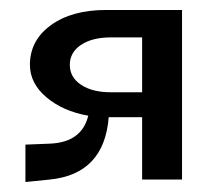

<svg xmlns="http://www.w3.org/2000/svg" viewBox="-20 -360 435 385"><path d="M31 -70 81 -72Q144 -75 157 -128Q106 -137 73 -165Q40 -193 40 -230Q40 -279 82 -309.5Q124 -340 193 -340H265H345V0H265V-125H198Q189 -11 80 0L31 5ZM265 -175V-285H202Q165 -285 142.5 -270Q120 -255 120 -230Q120 -205 142.5 -190Q165 -175 202 -175Z"/></svg>

Font: Glametrix
Style: Bold
Weight: 700
Designer: gluk
Foundry: gluk
Version: Version 0.40